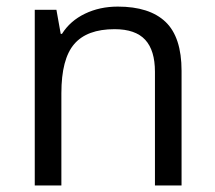

<svg xmlns="http://www.w3.org/2000/svg" viewBox="-20 -565 654 585"><path d="M452.1 0V-346.2Q452.1 -411.6 422.4 -443.8Q392.6 -476.1 329.1 -476.1Q245.1 -476.1 206.1 -430.7Q167 -385.3 167 -280.8V0H85.9V-535.2H151.9L165 -461.9H168.9Q193.8 -501.5 238.8 -523.2Q283.7 -544.9 338.9 -544.9Q435.5 -544.9 484.4 -498.3Q533.2 -451.7 533.2 -349.1V0Z"/></svg>

Font: f01947593
Style: Regular
Weight: 400
Foundry: Ascender Corporation
Version: Version 1.10